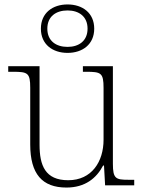

<svg xmlns="http://www.w3.org/2000/svg" viewBox="-20 -834 645 864"><path d="M284 -596C351 -596 404 -634 404 -705C404 -776 351 -814 284 -814C217 -814 164 -776 164 -705C164 -634 217 -596 284 -596ZM284 -623C232 -623 193 -650 193 -705C193 -760 232 -787 284 -787C335 -787 374 -760 374 -705C374 -650 335 -623 284 -623ZM279 10C363 10 414 -32 444 -89H448L453 0H584V-25H558C501 -25 488 -30 488 -97V-536H353V-511H368C435 -511 446 -506 446 -438V-205C446 -107 393 -23 287 -23C183 -23 158 -90 158 -183V-536H17V-511H38C105 -511 116 -506 116 -439V-184C116 -51 170 10 279 10Z"/></svg>

Font: Noto Serif Georgian ExtraLight
Style: Regular
Weight: 200
Designer: Monotype Design Team, Akaki Razmadze
Foundry: Google LLC
Version: Version 2.003